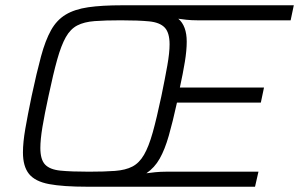

<svg xmlns="http://www.w3.org/2000/svg" viewBox="-20 -708 1134 728"><path d="M311 0Q219 0 166 -10Q113 -20 90 -48.5Q67 -77 67 -130Q67 -168 76 -220Q85 -272 100 -344Q119 -433 135.5 -494Q152 -555 173.5 -593.5Q195 -632 229 -652.5Q263 -673 314.5 -680.5Q366 -688 444 -688H1094L1082 -631H728Q707 -631 687.5 -633Q668 -635 656 -637Q688 -610 688 -550Q688 -517 681 -474Q674 -431 662 -376H981L969 -319H651Q635 -246 620 -193.5Q605 -141 585.5 -106.5Q566 -72 535 -51Q548 -53 568.5 -55Q589 -57 609 -57H960L947 0ZM317 -57Q376 -57 416 -60Q456 -63 482 -76.5Q508 -90 526 -121Q544 -152 559 -205.5Q574 -259 592 -344Q606 -412 614.5 -460Q623 -508 623 -540Q623 -584 604.5 -603.5Q586 -623 545.5 -627Q505 -631 438 -631Q379 -631 339 -628Q299 -625 273 -611.5Q247 -598 229.5 -567Q212 -536 197 -482.5Q182 -429 164 -344Q149 -275 141 -227Q133 -179 133 -147Q133 -103 151 -84Q169 -65 209.5 -61Q250 -57 317 -57Z"/></svg>

Font: Saira Light
Style: Italic
Weight: 300
Italic angle: -12°
Designer: Hector Gatti with collaboration of the Omnibus-Type team
Foundry: Omnibus-Type
Version: Version 1.100; ttfautohint (v1.8.3)